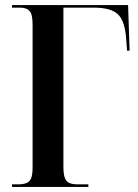

<svg xmlns="http://www.w3.org/2000/svg" viewBox="-20 -734 543 754"><path d="M27 0V-10H53Q83 -10 95.5 -23Q108 -36 108 -75V-638Q108 -678 96 -691Q84 -704 59 -704H27V-714H483L489 -535H479L476 -574Q472 -648 445 -676Q418 -704 349 -704H229V-77Q229 -38 241 -24Q253 -10 283 -10H327V0Z"/></svg>

Font: Noto Serif Display Condensed SemiBold
Style: Regular
Weight: 600
Width: 3
Designer: Monotype Design Team
Foundry: Monotype Imaging Inc.
Version: Version 2.009